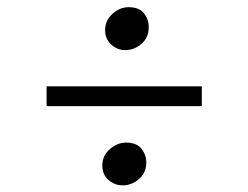

<svg xmlns="http://www.w3.org/2000/svg" viewBox="-20 -586 709 548"><path d="M337 -443Q315 -443 297.5 -458.8Q280 -474.5 280 -500Q280 -527.5 301 -546.5Q322 -565.5 347 -565.5Q377 -565.5 390.8 -548.2Q404.5 -531 404.5 -508.5Q404.5 -479 384 -461Q363.5 -443 337 -443ZM556 -339.5V-283H113V-339.5ZM272 -113.5Q272 -141.5 293.2 -160.2Q314.5 -179 340 -179Q369.5 -179 383.5 -161.8Q397.5 -144.5 397.5 -122.5Q397.5 -93 376.8 -75Q356 -57 329.5 -57Q307.5 -57 289.8 -72.2Q272 -87.5 272 -113.5Z"/></svg>

Font: Merriweather 48pt Light
Style: Regular
Weight: 300
Version: Version 2.100